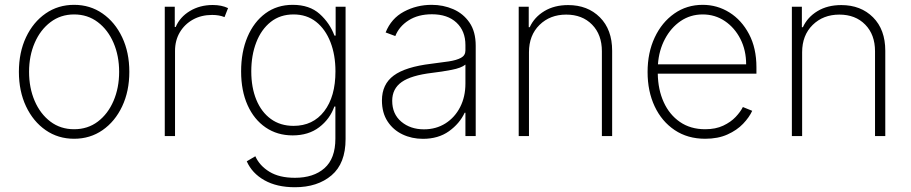

<svg xmlns="http://www.w3.org/2000/svg" viewBox="-20 -574 3845 810"><path d="M292.6 11.4Q225.1 11.4 172.6 -25Q120 -61.4 89.8 -125.4Q59.7 -189.3 59.7 -271Q59.7 -353 89.8 -416.9Q120 -480.8 172.6 -517.2Q225.1 -553.6 292.6 -553.6Q360.1 -553.6 412.6 -517Q465.2 -480.5 495.4 -416.7Q525.6 -353 525.6 -271Q525.6 -189.3 495.4 -125.4Q465.2 -61.4 412.6 -25Q360.1 11.4 292.6 11.4ZM292.6 -28.8Q350.1 -28.8 392.8 -61.1Q435.4 -93.4 459 -148.4Q482.6 -203.5 482.6 -271Q482.6 -338.4 459 -393.3Q435.4 -448.2 392.6 -480.6Q349.8 -513.1 292.6 -513.1Q235.8 -513.1 193 -480.6Q150.2 -448.2 126.4 -393.3Q102.6 -338.4 102.6 -271Q102.6 -203.5 126.2 -148.4Q149.9 -93.4 192.6 -61.1Q235.4 -28.8 292.6 -28.8Z M675.1 0V-545.5H717.3V-460.2H721.2Q739 -502.1 781.1 -527.5Q823.2 -552.9 877.5 -552.9Q914.8 -552.9 942.1 -539.8L927.2 -501.8Q904.8 -511 875 -511Q829.5 -511 794.2 -491.5Q758.9 -471.9 738.6 -437.7Q718.4 -403.4 718.4 -359.4V0Z M1224.1 215.9Q1147.7 215.9 1095.5 186.4Q1043.3 157 1021 106.5L1057.2 85.2Q1074.9 125 1116.7 150.6Q1158.4 176.1 1224.1 176.1Q1302.9 176.1 1348.9 135.5Q1394.9 94.8 1394.9 11V-124.6H1390.6Q1371.8 -71.7 1326.7 -37.3Q1281.6 -2.8 1214.5 -2.8Q1149.9 -2.8 1100.9 -36.2Q1051.8 -69.6 1024.5 -130.3Q997.2 -191.1 997.2 -272.7Q997.2 -354.8 1024 -418.1Q1050.8 -481.5 1099.8 -517.6Q1148.8 -553.6 1214.8 -553.6Q1285.9 -553.6 1328.7 -515.1Q1371.4 -476.6 1391 -423.7H1396V-545.5H1437.9V12.8Q1437.9 115.4 1378.7 165.7Q1319.6 215.9 1224.1 215.9ZM1218.4 -43Q1300.4 -43 1347.8 -104.8Q1395.2 -166.5 1395.2 -273.1Q1395.2 -342 1374.1 -396.3Q1353 -450.6 1313.6 -481.9Q1274.1 -513.1 1218.4 -513.1Q1161.9 -513.1 1122 -481.4Q1082 -449.6 1061.1 -395.2Q1040.1 -340.9 1040.1 -273.1Q1040.1 -204.9 1061.4 -153.1Q1082.7 -101.2 1122.7 -72.1Q1162.6 -43 1218.4 -43Z M1764.2 11.7Q1717.3 11.7 1677.9 -7.1Q1638.5 -25.9 1614.9 -62.1Q1591.3 -98.4 1591.3 -150.2Q1591.3 -218.4 1640.8 -255.1Q1690.3 -291.9 1799.4 -305Q1840.9 -310 1873.6 -315Q1906.2 -320 1924.9 -330.1Q1943.5 -340.2 1943.5 -361.2V-383.9Q1943.5 -443.2 1905.9 -478.5Q1868.3 -513.8 1802.2 -513.8Q1744 -513.8 1703.8 -488.1Q1663.7 -462.4 1647.7 -421.9L1606.9 -437.1Q1630.3 -496.1 1684.1 -524.9Q1737.9 -553.6 1801.1 -553.6Q1849.8 -553.6 1892 -535.3Q1934.3 -517 1960.6 -478.9Q1986.9 -440.7 1986.9 -381V0H1943.5V-98.4H1940.3Q1919 -52.6 1874.1 -20.4Q1829.2 11.7 1764.2 11.7ZM1768.5 -28.4Q1819.6 -28.4 1859.2 -53.4Q1898.8 -78.5 1921.2 -122.2Q1943.5 -165.8 1943.5 -221.2V-301.5Q1926.5 -287.3 1885.1 -279.3Q1843.8 -271.3 1803.6 -266.7Q1714.1 -256 1674.4 -227.8Q1634.6 -199.6 1634.6 -148.8Q1634.6 -93 1672.9 -60.7Q1711.3 -28.4 1768.5 -28.4Z M2211.6 -353.7V0H2168.3V-545.5H2210.6V-459.2H2214.8Q2234 -501.4 2276.3 -527Q2318.5 -552.6 2376.8 -552.6Q2459.2 -552.6 2510.8 -500.9Q2562.5 -449.2 2562.5 -359.7V0H2519.2V-358Q2519.2 -427.9 2477.8 -470.2Q2436.4 -512.4 2368.6 -512.4Q2300.4 -512.4 2256 -468.8Q2211.6 -425.1 2211.6 -353.7Z M2954.9 11.4Q2881 11.4 2826.3 -25.2Q2771.7 -61.8 2741.8 -125.4Q2712 -188.9 2712 -270.2Q2712 -351.9 2742 -415.8Q2772 -479.8 2824.6 -516.7Q2877.1 -553.6 2944.6 -553.6Q3005.7 -553.6 3057.2 -521.5Q3108.7 -489.3 3139.9 -430.2Q3171.2 -371.1 3171.2 -290.1V-263.1H2755Q2756 -196 2780 -143.1Q2804 -90.2 2848.5 -59.5Q2893.1 -28.8 2954.9 -28.8Q2999.3 -28.8 3031.1 -43.9Q3062.9 -58.9 3083.5 -80.6Q3104 -102.3 3114 -122.5L3153.4 -106.5Q3141 -79.2 3114.9 -51.8Q3088.8 -24.5 3048.8 -6.6Q3008.9 11.4 2954.9 11.4ZM2755.7 -302.6H3127.8Q3127.8 -361.9 3103.7 -409.4Q3079.5 -457 3038 -485.1Q2996.4 -513.1 2944.6 -513.1Q2892.8 -513.1 2851.7 -485.3Q2810.7 -457.4 2785.3 -409.6Q2759.9 -361.9 2755.7 -302.6Z M3364 -353.7V0H3320.7V-545.5H3362.9V-459.2H3367.2Q3386.4 -501.4 3428.6 -527Q3470.9 -552.6 3529.1 -552.6Q3611.5 -552.6 3663.2 -500.9Q3714.8 -449.2 3714.8 -359.7V0H3671.5V-358Q3671.5 -427.9 3630.1 -470.2Q3588.8 -512.4 3521 -512.4Q3452.8 -512.4 3408.4 -468.8Q3364 -425.1 3364 -353.7Z"/></svg>

Font: Inter UI Extra Light
Style: Regular
Weight: 200
Designer: Rasmus Andersson
Foundry: rsms
Version: 3.2;8d6f07862